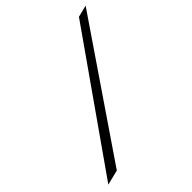

<svg xmlns="http://www.w3.org/2000/svg" viewBox="-200 -778 975 975"><g transform="rotate(-45 287.5 -290.0)"><path d="M95 52 575 -652 511 -636 14 72Z"/></g></svg>

Font: Stormblade
Style: Obl
Weight: 400
Designer: Mew Too
Foundry: Cannot Into Space Fonts
Version: Version 0.77